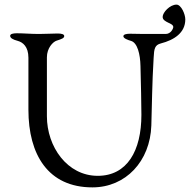

<svg xmlns="http://www.w3.org/2000/svg" viewBox="-20 -797 822 831"><path d="M380 14C524 14 630 -99 635 -254C638 -346 638 -432 645 -547C647 -587 650 -602 676 -609C734 -624 782 -655 782 -713C782 -736 764 -777 744 -777C715 -777 684 -743 684 -724C684 -711 696 -705 708 -699C719 -694 730 -689 730 -680C730 -674 720 -650 697 -650H602C582 -650 567 -651 543 -651C526 -651 514 -648 514 -640C514 -631 533 -624 547 -620C575 -612 587 -562 588 -511C590 -434 592 -344 592 -300C592 -144 530 -36 403 -36C271 -36 183 -162 183 -294V-549C183 -589 209 -616 225 -621C247 -628 258 -632 258 -641C258 -649 246 -652 229 -652C208 -652 180 -650 149 -650C112 -650 83 -653 53 -653C36 -653 24 -650 24 -642C24 -633 34 -626 57 -620C79 -614 103 -595 103 -547V-322C103 -128 188 14 380 14Z"/></svg>

Font: Garamond-Math
Style: Regular
Weight: 400
Version: Version 2019-08-16